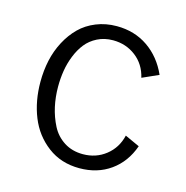

<svg xmlns="http://www.w3.org/2000/svg" viewBox="-82 -573 640 661"><g transform="rotate(15 238.0 -243.0)"><path d="M256.8 9.8Q191.4 9.8 143.8 -26.1Q96.2 -62 73.5 -118.4Q50.8 -174.8 50.8 -243.2Q50.8 -283.2 58.8 -320.1Q66.9 -356.9 84 -389.2Q101.1 -421.4 125 -445.1Q148.9 -468.8 182.6 -482.4Q216.3 -496.1 255.9 -496.1Q319.3 -496.1 367.2 -463.1Q415 -430.2 440.9 -372.1L382.8 -346.2Q372.1 -392.1 337.2 -418.9Q302.2 -445.8 255.9 -445.8Q225.1 -445.8 200.4 -433.3Q175.8 -420.9 159.9 -400.9Q144 -380.9 133.3 -354Q122.6 -327.1 118.2 -299.6Q113.8 -272 113.8 -243.2Q113.8 -206.1 121.3 -171.9Q128.9 -137.7 144.5 -107.2Q160.2 -76.7 189 -58.3Q217.8 -40 255.9 -40Q302.7 -40 337.4 -67.4Q372.1 -94.7 382.8 -140.1L435.1 -116.2Q414.1 -56.6 367.4 -23.4Q320.8 9.8 256.8 9.8Z"/></g></svg>

Font: HK Grotesk Light
Style: Regular
Weight: 300
Designer: Alfredo Marco Pradil and Stefan Peev
Foundry: Hanken Design Co.
Version: Version 1.045;PS 001.045;hotconv 1.0.88;makeotf.lib2.5.64775